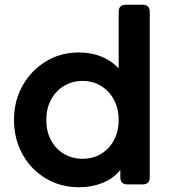

<svg xmlns="http://www.w3.org/2000/svg" viewBox="-20 -777 712 809"><path d="M314 12Q235 12 172.5 -25.5Q110 -63 74.5 -127.5Q39 -192 39 -272Q39 -352 75 -416Q111 -480 173 -518Q235 -556 313 -556Q365 -556 407.5 -538.5Q450 -521 480 -489V-727Q480 -757 510 -757H581Q611 -757 611 -727V-30Q611 0 581 0H517Q487 0 487 -30V-61Q458 -25 412.5 -6.5Q367 12 314 12ZM328 -108Q372 -108 406.5 -129Q441 -150 460.5 -187Q480 -224 480 -272Q480 -319 460.5 -356Q441 -393 406.5 -414.5Q372 -436 328 -436Q284 -436 249 -414.5Q214 -393 194.5 -356Q175 -319 175 -272Q175 -224 194.5 -187Q214 -150 249 -129Q284 -108 328 -108Z"/></svg>

Font: Pitagon Sans Text
Style: Bold
Weight: 700
Designer: Travis Tran
Foundry: Pitagon
Version: Version 1.001; ttfautohint (v1.8.4.7-5d5b);gftools[0.9.26]